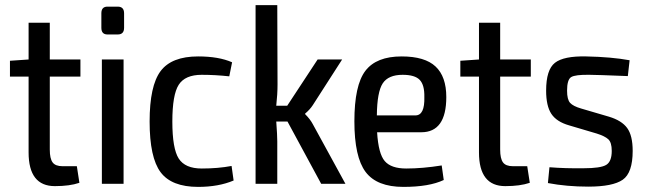

<svg xmlns="http://www.w3.org/2000/svg" viewBox="-20 -720 2534 752"><path d="M175 -420V-134Q175 -99 186 -84Q197 -69 225 -69H281L291 -4Q253 9 195 9Q92 9 92 -123V-420H19V-482L92 -487V-631H175V-487H295V-420Z M401 -694H441Q466 -694 466 -668V-611Q466 -585 441 -585H401Q377 -585 377 -611V-668Q377 -694 401 -694ZM464 0H379V-487H464Z M756 -499Q837 -499 889 -476L878 -421Q823 -427 770 -427Q705 -427 680 -388Q655 -349 655 -244Q655 -138 680 -99Q705 -60 770 -60Q834 -60 887 -70L895 -13Q836 12 756 12Q652 12 609 -45.5Q566 -103 566 -244Q566 -384 609 -441.5Q652 -499 756 -499Z M1106 -244H1062Q1066 -190 1066 -166V0H981V-700H1066L1067 -389Q1067 -351 1062 -306H1105L1224 -487H1320L1205 -308Q1194 -291 1175 -275V-273Q1195 -253 1205 -234L1333 0H1238Z M1571 -60Q1635 -60 1710 -72L1718 -15Q1661 12 1560 12Q1456 12 1412 -46.5Q1368 -105 1368 -245Q1368 -386 1411 -442.5Q1454 -499 1553 -499Q1644 -499 1686 -459.5Q1728 -420 1728 -340Q1728 -202 1630 -202H1457Q1462 -118 1487 -89Q1512 -60 1571 -60ZM1557 -427Q1501 -427 1479 -393.5Q1457 -360 1456 -268H1607Q1644 -268 1642 -340Q1643 -387 1624 -407Q1605 -427 1557 -427Z M1939 -420V-134Q1939 -99 1950 -84Q1961 -69 1989 -69H2045L2055 -4Q2017 9 1959 9Q1856 9 1856 -123V-420H1783V-482L1856 -487V-631H1939V-487H2059V-420Z M2276 -499Q2375 -497 2446 -484L2439 -422Q2314 -427 2289 -427Q2233 -428 2217 -418Q2201 -408 2201 -365Q2201 -330 2213 -317Q2225 -304 2256 -295L2365 -263Q2415 -248 2436.5 -218.5Q2458 -189 2458 -129Q2458 -43 2419 -16Q2380 11 2284 11Q2200 11 2126 -3L2132 -65Q2194 -60 2266 -61Q2332 -61 2354 -74Q2376 -87 2376 -129Q2376 -162 2362.5 -174.5Q2349 -187 2317 -197L2209 -229Q2160 -243 2139.5 -274Q2119 -305 2119 -365Q2119 -447 2153.5 -474Q2188 -501 2276 -499Z"/></svg>

Font: exo2condensed_r
Style: Regular
Weight: 400
Width: 3
Designer: Natanael Gama
Version: Version 1.001;PS 001.001;hotconv 1.0.70;makeotf.lib2.5.58329